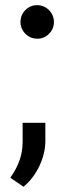

<svg xmlns="http://www.w3.org/2000/svg" viewBox="-20 -584 251 746"><path d="M59.6 -498.5C59.6 -490.2 61 -481.4 64.5 -473.6C68.4 -464.4 74.7 -455.6 83.5 -448.2C95.2 -438.5 108.9 -433.6 124.5 -433.6C142.6 -433.6 157.7 -439.9 170.4 -452.6C183.1 -465.3 189.5 -480.5 189.5 -498.5C189.5 -534.2 160.6 -564 124.5 -564C106.4 -564 91.3 -557.6 78.6 -544.9C65.9 -532.2 59.6 -516.6 59.6 -498.5ZM156.2 -106.9H67.9V-33.2C67.9 19.5 50.8 63.5 20 106.4L71.3 141.6C125.5 97.7 156.2 23.4 156.2 -34.7Z"/></svg>

Font: Nahid
Style: Regular
Weight: 400
Foundry: DejaVu fonts team - Redesigned by Saber Rastikerdar
Version: Version 0.3.0